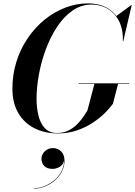

<svg xmlns="http://www.w3.org/2000/svg" viewBox="-20 -780 800 1137"><path d="M323.5 10Q244 10 183.2 -21Q122.5 -52 88 -111.2Q53.5 -170.5 53.5 -255Q53.5 -339 77.2 -414.5Q101 -490 143.8 -553.2Q186.5 -616.5 243.2 -662.8Q300 -709 366.2 -734.5Q432.5 -760 503.5 -760Q565.5 -760 613 -733.8Q660.5 -707.5 686.5 -657.5Q712.5 -607.5 709.5 -536H707.5Q709.5 -589 695.5 -629.5Q681.5 -670 655.5 -697.5Q629.5 -725 595.5 -739Q561.5 -753 522.5 -753Q460.5 -753 409 -717Q357.5 -681 318 -621Q278.5 -561 251.2 -487.5Q224 -414 210.2 -338Q196.5 -262 196.5 -195Q196.5 -144 207.2 -97.8Q218 -51.5 244.5 -22Q271 7.5 318.5 7.5Q357.5 7.5 387.2 -8Q417 -23.5 438.8 -46Q460.5 -68.5 475.2 -90.5Q490 -112.5 497.5 -125L539.5 -284.5H679.5L648.5 -165Q631.5 -141.5 601.8 -111.5Q572 -81.5 530.2 -53.8Q488.5 -26 436.5 -8Q384.5 10 323.5 10ZM444.5 -283.5V-286.5H744.5V-283.5ZM708 -536V-562.5Q707 -592 697.2 -625Q687.5 -658 667.5 -684L757.5 -750H760L710 -536ZM181.5 337V334.5Q214.5 334.5 247.2 320.8Q280 307 306.5 283Q333 259 347.5 227.5Q362 196 358.5 160.5H360Q360 179 350 192.5Q340 206 324 213Q308 220 291 220Q258.5 220 242 202.8Q225.5 185.5 225.5 160.5Q225.5 144 234.5 129.5Q243.5 115 259 106Q274.5 97 293.5 97Q322 97 342 116.5Q362 136 362 172.5Q362 206.5 346.2 236.2Q330.5 266 304.5 288.8Q278.5 311.5 246.5 324.2Q214.5 337 181.5 337Z"/></svg>

Font: Bodoni Moda 72pt SemiBold
Style: Italic
Weight: 600
Italic angle: -13°
Designer: Owen Earl
Foundry: indestructible type
Version: Version 2.004